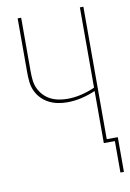

<svg xmlns="http://www.w3.org/2000/svg" viewBox="-98 -795 696 1024"><g transform="rotate(-10 250.0 -282.5)"><path d="M469 170V0H409V-282Q372 -266 333.5 -257Q295 -248 255 -248Q230 -248 204.5 -253Q179 -258 156 -270Q133 -282 115.5 -300.5Q98 -319 87.5 -342.5Q77 -366 74.5 -392Q72 -418 72 -443V-735H91V-443Q91 -420 93.5 -396.5Q96 -373 105.5 -352Q115 -331 131.5 -313.5Q148 -296 168.5 -285.5Q189 -275 212.5 -270.5Q236 -266 259 -266Q297 -266 335 -275Q373 -284 409 -300V-735H428V-18H488V170Z"/></g></svg>

Font: Iosevka SS18 Thin
Style: Regular
Weight: 100
Monospace: yes
Designer: Belleve Invis
Foundry: Belleve Invis
Version: Version 25.1.1; ttfautohint (v1.8.4)